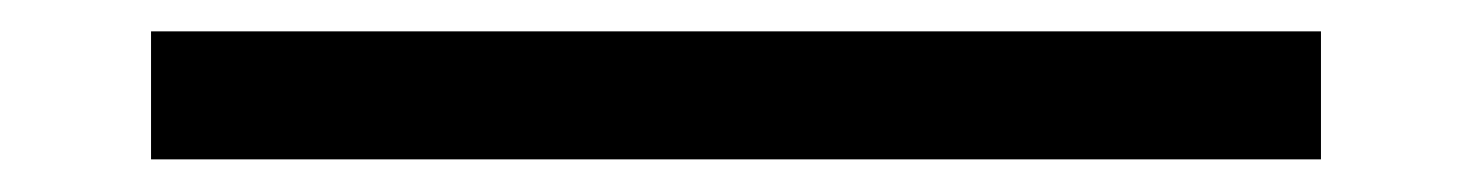

<svg xmlns="http://www.w3.org/2000/svg" viewBox="-20 -444 920 120"><path d="M74.4 -344.4V-424.4H805.6V-344.4Z"/></svg>

Font: Paperlogy 4 Regular
Style: Regular
Weight: 400
Designer: redesigned by Lee Juim, glyphs from Gmarket Sans & Montserrat
Foundry: PT&
Version: Version 1.001